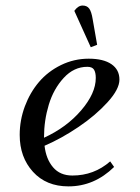

<svg xmlns="http://www.w3.org/2000/svg" viewBox="-20 -663 503 690"><path d="M50.8 -178.2Q50.8 -231 69.3 -280.8Q87.9 -330.6 120.1 -368.4Q152.3 -406.2 199.2 -429.2Q246.1 -452.1 298.8 -452.1Q351.6 -452.1 380.4 -432.4Q409.2 -412.6 409.2 -377Q409.2 -342.3 366.2 -295.2Q323.2 -248 262.2 -206.8Q201.2 -165.5 140.1 -139.2Q145.5 -91.3 170.7 -61.8Q195.8 -32.2 240.2 -32.2Q317.9 -32.2 376 -83L390.1 -63Q318.8 6.8 226.1 6.8Q146 6.8 98.4 -45.7Q50.8 -98.1 50.8 -178.2ZM138.2 -168Q219.2 -205.1 271.7 -266.4Q324.2 -327.6 324.2 -382.8Q324.2 -402.3 317.9 -412.6Q311.5 -422.9 293.9 -422.9Q245.6 -422.9 209 -383.1Q172.4 -343.3 155.3 -286.6Q138.2 -230 138.2 -169.9ZM247.1 -624Q260.7 -643.1 276.9 -643.1Q292.5 -643.1 300.5 -632.3Q308.6 -621.6 313 -594.2L329.1 -502L306.2 -493.2Z"/></svg>

Font: Dihjauti S
Style: Bold Italic
Weight: 700
Italic angle: -9°
Designer: T. Christopher White
Version: Version 3.0.0